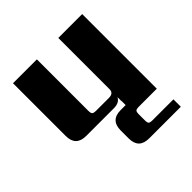

<svg xmlns="http://www.w3.org/2000/svg" viewBox="-192 -639 1046 1046"><g transform="rotate(-45 331.0 -116.5)"><path d="M456 195H616V252H372Q293 252 293 173V112Q293 33 372 33H410V0H409V-29Q395 0 352 0H139Q60 0 60 -79V-485H244V-90Q244 -70 250 -64.5Q256 -59 275 -59H373Q409 -59 409 -90V-485H593V90H456Q436 90 430.5 95.5Q425 101 425 120V164Q425 184 430.5 189.5Q436 195 456 195Z"/></g></svg>

Font: Sarpanch ExtraBold
Style: Regular
Weight: 800
Designer: Manushi Parikh (Devanagari and Latin), Jyotish Sonowal (Devanagari)
Foundry: Indian Type Foundry
Version: Version 2.004;PS 1.0;hotconv 1.0.78;makeotf.lib2.5.61930; tt